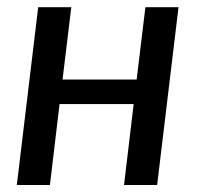

<svg xmlns="http://www.w3.org/2000/svg" viewBox="-20 -528 570 548"><path d="M489.5 -507.5 428.5 0H334L361.5 -231H150L122.5 0H28L89 -507.5H183.5L158.5 -301H370L395 -507.5Z"/></svg>

Font: Lato Medium
Style: Italic
Weight: 500
Italic angle: -7°
Designer: Lukasz Dziedzic
Foundry: tyPoland Lukasz Dziedzic
Version: Version 2.006; 2014-01-15